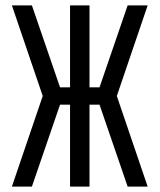

<svg xmlns="http://www.w3.org/2000/svg" viewBox="-20 -690 590 710"><path d="M98 0H24L138 -335L24 -670H98L202 -367H239V-670H311V-367H348L452 -670H526L412 -335L526 0H452L348 -303H311V0H239V-303H202Z"/></svg>

Font: Lode
Style: Regular
Weight: 400
Monospace: yes
Designer: Belleve Invis
Foundry: Belleve Invis
Version: Version 29.2.0; ttfautohint (v1.8.3)